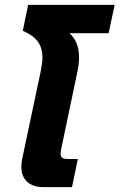

<svg xmlns="http://www.w3.org/2000/svg" viewBox="-20 -772 493 792"><path d="M68 -84Q68 -102 72 -119L148 -478Q155 -513 155 -533Q155 -575 135.5 -601Q116 -627 74 -645L96 -752H453L428 -635H267Q306 -599 306 -536Q306 -506 299 -475L233 -160Q230 -147 230 -138Q230 -126 237 -121Q244 -116 261 -116H301L277 0H161Q116 0 92 -22Q68 -44 68 -84Z"/></svg>

Font: Prompt SemiBold
Style: Italic
Weight: 600
Italic angle: -12°
Designer: Katatrad Team
Foundry: CadsonDemak
Version: Version 1.001